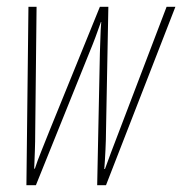

<svg xmlns="http://www.w3.org/2000/svg" viewBox="-20 -546 538 567"><path d="M58 1H86L244 -391Q254 -415 262 -436.5Q270 -458 278 -481H279Q277 -458 276.5 -434Q276 -410 275 -390L267 1H293L498 -526H472L329 -151Q318 -122 308 -96Q298 -70 290 -47H288Q290 -72 291.5 -104Q293 -136 293 -156L300 -526H275L127 -162Q116 -134 103 -102Q90 -70 83 -48H81Q82 -74 83 -101Q84 -128 84 -157L88 -526H64Z"/></svg>

Font: Noto Sans Display Condensed Thin
Style: Italic
Weight: 250
Width: 3
Italic angle: -12°
Designer: Monotype Design Team
Foundry: Monotype Imaging Inc.
Version: Version 1.900